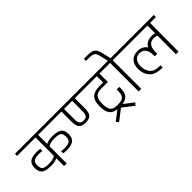

<svg xmlns="http://www.w3.org/2000/svg" viewBox="22 -1796 2804 2804"><g transform="rotate(-45 1423.5 -394.0)"><path d="M425 -590V-402Q473 -429 547 -429H565Q661 -428 705 -396Q749 -364 749 -282Q749 -202 704.5 -168.5Q660 -135 565 -135H553Q538 -135 521 -136.5Q504 -138 493 -140V-185Q520 -179 553 -179H565Q632 -179 663.5 -200Q695 -221 695 -282Q695 -325 680.5 -347.5Q666 -370 638.5 -377Q611 -384 565 -385H547Q477 -385 425 -354V0H371V-162Q323 -135 249 -135H231Q135 -136 91 -168Q47 -200 47 -282Q47 -362 91.5 -395.5Q136 -429 231 -429H243Q258 -429 275 -427.5Q292 -426 303 -424V-379Q276 -385 243 -385H231Q164 -385 132.5 -364Q101 -343 101 -282Q101 -239 115.5 -216.5Q130 -194 157.5 -187Q185 -180 231 -179H249Q319 -179 371 -210V-590H-10V-634H806V-590Z M1302 -590H1182V-378Q1182 -292 1148.5 -257.5Q1115 -223 1044 -223Q973 -223 939.5 -257.5Q906 -292 906 -378V-590H786V-634H1302ZM1128 -590H960V-378Q960 -315 980.5 -291Q1001 -267 1044 -267Q1087 -267 1107.5 -291Q1128 -315 1128 -378Z M1408 -247Q1408 -178 1424 -141.5Q1440 -105 1470 -91.5Q1500 -78 1549 -78H1568Q1616 -78 1645.5 -90Q1675 -102 1690 -132Q1705 -162 1705 -217V-247H1759V-217Q1759 -132 1724 -89Q1689 -46 1615 -37L1764 78L1731 115L1562 -16L1393 115L1360 78L1508 -36Q1429 -44 1391.5 -93.5Q1354 -143 1354 -247Q1354 -363 1404 -411.5Q1454 -460 1559 -460H1637V-590H1282V-634H1811V-590H1691V-416H1559Q1508 -416 1475.5 -402.5Q1443 -389 1425.5 -352Q1408 -315 1408 -247Z M2085 -590H1965V0H1911V-590H1791V-634H1910L1879 -769Q1867 -821 1840.5 -840Q1814 -859 1758 -859H1683V-903H1758Q1812 -903 1844.5 -893Q1877 -883 1898.5 -854Q1920 -825 1933 -769L1964 -634H2085Z M2857 -634V-590H2737L2734 0H2680L2682 -380Q2656 -396 2617 -396Q2557 -396 2526 -357Q2495 -318 2493 -247V-198H2439V-237Q2437 -308 2406 -347Q2375 -386 2315 -386Q2255 -386 2224 -347Q2193 -308 2191 -237Q2194 -151 2237.5 -97.5Q2281 -44 2395 -44H2407V0H2395Q2257 0 2197 -68.5Q2137 -137 2137 -237Q2137 -325 2182.5 -377.5Q2228 -430 2315 -430Q2416 -430 2463 -356Q2485 -396 2523.5 -418Q2562 -440 2617 -440Q2654 -440 2682 -431L2683 -590H2065V-634Z"/></g></svg>

Font: Biryani ExtraLight
Style: Regular
Weight: 275
Designer: Dan Reynolds and Mathieu Reguer
Foundry: Dan Reynolds and Mathieu Reguer
Version: Version 1.004; ttfautohint (v1.1) -l 5 -r 5 -G 72 -x 0 -D la